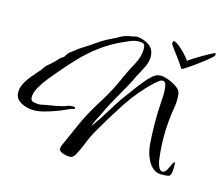

<svg xmlns="http://www.w3.org/2000/svg" viewBox="-91 -677 966 836"><g transform="rotate(15 391.5 -259.0)"><path d="M596 -561Q605 -560 620 -548Q635 -536 649.5 -520.5Q664 -505 672 -493Q677 -497 693.5 -507.5Q710 -518 729.5 -529.5Q749 -541 764.5 -549Q780 -557 783 -557Q785 -557 785 -553.5Q785 -550 785 -548Q784 -543 766.5 -528.5Q749 -514 725.5 -496.5Q702 -479 682.5 -466Q663 -453 658 -452L656 -455Q638 -483 622.5 -503Q607 -523 592 -545Q589 -548 591 -554Q591 -561 596 -561ZM284 43Q274 43 256.5 37.5Q239 32 238 22Q237 11 241.5 2Q246 -7 250 -17L280 -85Q312 -158 351.5 -219.5Q391 -281 423 -354Q437 -386 457 -422Q477 -458 477 -494Q477 -511 470.5 -515.5Q464 -520 450 -520Q431 -520 412.5 -512.5Q394 -505 377 -497Q324 -472 283.5 -441.5Q243 -411 208 -374.5Q173 -338 137 -295Q124 -280 106 -257.5Q88 -235 74 -210.5Q60 -186 60 -165Q60 -150 72 -146.5Q84 -143 97 -143Q105 -143 112.5 -145Q120 -147 127 -148L146 -151Q181 -157 197 -161Q213 -165 218.5 -168Q224 -171 227 -171Q229 -171 233 -171.5Q237 -172 245 -173Q248 -172 250 -172Q252 -172 253 -171Q255 -169 255 -167Q255 -164 250.5 -162.5Q246 -161 241 -161Q232 -157 214.5 -149Q197 -141 174 -133Q152 -125 127.5 -118.5Q103 -112 82 -112Q66 -112 47 -117.5Q28 -123 14 -134.5Q0 -146 -2 -164Q-4 -188 7.5 -210Q19 -232 36 -252Q53 -272 67 -288Q73 -294 77 -301.5Q81 -309 87 -314Q92 -319 98.5 -324Q105 -329 110 -334Q121 -344 129.5 -354Q138 -364 151 -371Q153 -374 155 -377.5Q157 -381 159 -384Q164 -392 173.5 -398.5Q183 -405 190 -411Q203 -422 216.5 -430Q230 -438 243 -447Q264 -462 285.5 -476Q307 -490 331 -501Q334 -503 338 -504.5Q342 -506 346 -509L347 -508Q375 -529 416 -534Q420 -535 424 -536Q428 -537 432 -538Q461 -538 488 -521Q515 -504 515 -469Q515 -445 504.5 -423.5Q494 -402 483 -382Q476 -371 471 -359Q466 -347 460 -336Q437 -294 413 -252.5Q389 -211 369 -167Q364 -157 355 -139.5Q346 -122 344 -111Q376 -155 403.5 -201Q431 -247 463 -289Q471 -300 479 -310.5Q487 -321 494 -331Q505 -344 518 -360.5Q531 -377 546.5 -389Q562 -401 580 -401Q593 -401 612.5 -394Q632 -387 649 -376Q666 -365 671 -353Q673 -348 674 -340Q675 -332 675 -324Q675 -315 674.5 -306Q674 -297 673 -291Q667 -257 663.5 -221Q660 -185 660 -147Q660 -113 663 -80Q664 -72 666 -52.5Q668 -33 675 -16Q682 1 694 1Q705 1 713.5 -16Q722 -33 726 -42Q731 -52 735 -53Q737 -50 737 -46Q738 -39 737 -19Q736 1 730 8Q726 12 715.5 13Q705 14 699 14Q674 16 657.5 3.5Q641 -9 631 -28Q621 -47 616.5 -66.5Q612 -86 611 -98Q609 -123 608 -149Q607 -175 607 -200Q607 -247 610 -292Q610 -297 611 -307.5Q612 -318 612 -330Q612 -349 608.5 -365.5Q605 -382 593 -382Q585 -382 576 -375Q567 -368 561 -363Q499 -305 453 -234.5Q407 -164 366 -92Q350 -64 338.5 -34.5Q327 -5 312 24Q308 31 301.5 37Q295 43 284 43Z"/></g></svg>

Font: Qwitcher Grypen
Style: Bold
Weight: 700
Designer: Robert E. Leuschke
Foundry: Robert E. Leuschke
Version: Version 1.100; ttfautohint (v1.8.3)